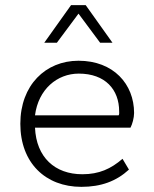

<svg xmlns="http://www.w3.org/2000/svg" viewBox="-20 -716 600 746"><path d="M296 10C373 10 432 -12 481 -57L456 -99C411 -60 365 -39 300 -39C193 -39 121 -105 116 -220H487C494 -233 501 -258 501 -277C501 -389 421 -480 285 -480C157 -480 59 -385 59 -235C59 -83 157 10 296 10ZM286 -430C389 -430 443 -368 443 -283C443 -278 444 -272 441 -268H116C129 -369 202 -430 286 -430ZM417 -550 313 -696H256L152 -550H201L285 -663L369 -550Z"/></svg>

Font: Gantari Light
Style: Regular
Weight: 300
Designer: Anugrah Pasau
Foundry: Lafontype
Version: Version 1.000